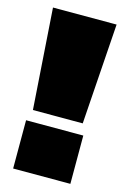

<svg xmlns="http://www.w3.org/2000/svg" viewBox="-101 -677 479 726"><g transform="rotate(15 138.5 -313.5)"><path d="M14 -627H263L236 -233H41ZM250 -189V0H26V-189Z"/></g></svg>

Font: Blinker Black
Style: Regular
Weight: 900
Designer: Juergen Huber
Foundry: supertype
Version: Version 1.017;hotconv 1.0.117;makeotfexe 2.5.65602